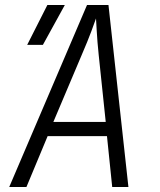

<svg xmlns="http://www.w3.org/2000/svg" viewBox="-20 -750 640 770"><path d="M17 0 329 -730H415L495 0H430L409 -204H171L86 0ZM194 -261H404L376 -528Q370 -586 368 -625Q366 -664 365 -676Q361 -664 346.5 -625Q332 -586 307 -528ZM89 -570 170 -730H240L152 -570Z"/></svg>

Font: JetBrains Mono NL ExtraLight
Style: Italic
Weight: 200
Italic angle: -9°
Monospace: yes
Designer: Philipp Nurullin, Konstantin Bulenkov
Foundry: JetBrains
Version: Version 2.305; ttfautohint (v1.8.4.7-5d5b)